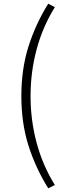

<svg xmlns="http://www.w3.org/2000/svg" viewBox="-20 -890 355 1043"><path d="M242 133Q173 22 134.5 -99.5Q96 -221 96 -368Q96 -515 134.5 -637Q173 -759 242 -870L278 -851Q212 -745 179 -622Q146 -499 146 -368Q146 -237 179 -114Q212 9 278 115Z"/></svg>

Font: SpoqaHanSansJP-Light
Style: Regular
Weight: 300
Designer: [Source Han Sans]
Ryoko NISHIZUKA  (kana & ideographs); Paul D. Hunt (Latin, Greek & Cyrillic); Wenlong ZHANG  (bopomofo
Foundry: Spoqa (http://bi.spoqa.com)
Version: Version 1.002.20150607